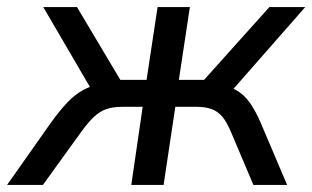

<svg xmlns="http://www.w3.org/2000/svg" viewBox="-54 -521 880 541"><path d="M-34 0 90 -176Q116 -212 137.5 -234Q159 -256 181.5 -268Q204 -280 230 -284L211 -256L68 -501H163L285 -296H359L390 -501H481L450 -296H521L705 -501H806L591 -256L561 -283Q591 -279 612.5 -266.5Q634 -254 650 -231.5Q666 -209 681 -174L755 0H660L596 -151Q585 -177 572.5 -192Q560 -207 542.5 -213.5Q525 -220 500 -220H440L407 0H316L348 -220H291Q264 -220 245.5 -213.5Q227 -207 211 -192Q195 -177 176 -151L67 0Z"/></svg>

Font: Nunitoga
Style: Medium Italic
Weight: 500
Italic angle: -9°
Designer: Vernon Adams
Foundry: Vernon Adams
Version: Version 1.0